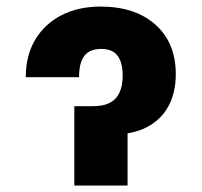

<svg xmlns="http://www.w3.org/2000/svg" viewBox="-20 -573 623 593"><path d="M59.6 -334.5Q59.6 -401.4 88.6 -450.2Q117.7 -499 169.7 -525.9Q221.7 -552.7 290.5 -552.7Q397.5 -552.7 460.2 -496.8Q522.9 -440.9 522.9 -343.8Q522.9 -286.6 500 -244.6Q477.1 -202.6 432.9 -179.9Q388.7 -157.2 323.2 -157.2H232.9V-245.1H268.1Q314.9 -245.1 336.9 -268.8Q358.9 -292.5 358.9 -340.3Q358.9 -379.4 343.3 -400.6Q327.6 -421.9 292.5 -421.9Q256.8 -421.9 240.5 -400.4Q224.1 -378.9 224.1 -334.5ZM209.5 -245.1H374V0H209.5Z"/></svg>

Font: Inter 18pt ExtraBold
Style: Regular
Weight: 800
Designer: Rasmus Andersson
Foundry: rsms
Version: Version 4.001;git-66647c0bb